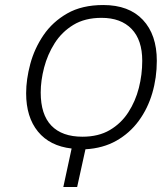

<svg xmlns="http://www.w3.org/2000/svg" viewBox="-20 -744 662 764"><path d="M265 -153Q178 -163 131 -220.5Q84 -278 84 -373Q84 -428 100.5 -489.5Q117 -551 153 -604Q189 -657 247.5 -690.5Q306 -724 391 -724Q493 -724 548.5 -665Q604 -606 604 -502Q604 -435 586 -373.5Q568 -312 532 -263Q496 -214 443 -184Q390 -154 320 -150L287 0H232ZM308 -200Q372 -200 417 -226.5Q462 -253 490.5 -297Q519 -341 532.5 -394Q546 -447 546 -502Q546 -585 503.5 -629Q461 -673 384 -673Q318 -673 272 -645Q226 -617 197.5 -572Q169 -527 155.5 -475Q142 -423 142 -376Q142 -288 184.5 -244Q227 -200 308 -200Z"/></svg>

Font: Noto Sans SemiCondensed Light
Style: Italic
Weight: 300
Width: 4
Italic angle: -12°
Designer: Monotype Design Team
Foundry: Monotype Imaging Inc.
Version: Version 2.013; ttfautohint (v1.8.4.7-5d5b)